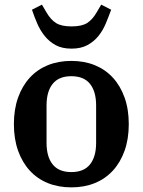

<svg xmlns="http://www.w3.org/2000/svg" viewBox="-20 -797 616 829"><path d="M288 -54Q342 -54 368.5 -87Q395 -120 395 -180V-342Q395 -402 368.5 -435Q342 -468 288 -468Q234 -468 207.5 -435Q181 -402 181 -342V-180Q181 -120 207.5 -87Q234 -54 288 -54ZM288 12Q232 12 186.5 -6.5Q141 -25 108.5 -60.5Q76 -96 58 -146.5Q40 -197 40 -261Q40 -325 58 -375.5Q76 -426 108.5 -461.5Q141 -497 186.5 -515.5Q232 -534 288 -534Q344 -534 389.5 -515.5Q435 -497 467.5 -461.5Q500 -426 518 -375.5Q536 -325 536 -261Q536 -197 518 -146.5Q500 -96 467.5 -60.5Q435 -25 389.5 -6.5Q344 12 288 12ZM289 -587Q248 -587 220.5 -602Q193 -617 173.5 -641Q154 -665 141 -695Q128 -725 118 -755L161 -777L181 -743Q199 -712 222 -697.5Q245 -683 289 -683Q333 -683 356 -697.5Q379 -712 397 -743L417 -777L460 -755Q449 -725 436.5 -695Q424 -665 404.5 -641Q385 -617 357 -602Q329 -587 289 -587Z"/></svg>

Font: IBM Plex Serif SmBld
Style: Regular
Weight: 600
Designer: Mike Abbink, Paul van der Laan, Pieter van Rosmalen
Foundry: Bold Monday
Version: Version 3.001